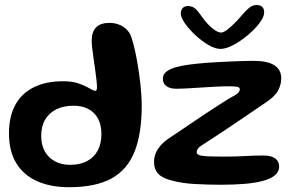

<svg xmlns="http://www.w3.org/2000/svg" viewBox="-20 -734 1196 781"><path d="M260.5 27.5Q186.5 27.5 131.5 3.2Q76.5 -21 46.5 -69.8Q16.5 -118.5 16.5 -191.5Q16.5 -260.5 42.5 -307.8Q68.5 -355 117.8 -379.2Q167 -403.5 236.5 -403.5Q273 -403.5 297 -395.5Q321 -387.5 336 -379Q346.5 -373 354.8 -368.8Q363 -364.5 367 -364.5Q374.5 -364.5 374.5 -378.5Q374.5 -389.5 372.5 -408.2Q370.5 -427 367.2 -449.5Q364 -472 360.8 -494.8Q357.5 -517.5 355.2 -537Q353 -556.5 353 -568.5Q353 -641 425.5 -641Q451 -641 472.8 -630.2Q494.5 -619.5 508.5 -597Q516 -580.5 523.2 -552.8Q530.5 -525 536.5 -491.8Q542.5 -458.5 547.2 -423.8Q552 -389 554.2 -357.8Q556.5 -326.5 556.5 -304Q556.5 -191 527.5 -117.5Q498.5 -44 433.8 -8.2Q369 27.5 260.5 27.5ZM265.5 -63.5Q306 -63.5 334.5 -78.8Q363 -94 377.8 -122.2Q392.5 -150.5 392.5 -188.5Q392.5 -226.5 378.5 -252Q364.5 -277.5 339.2 -290.8Q314 -304 279 -304Q239.5 -304 210 -289.8Q180.5 -275.5 164 -248Q147.5 -220.5 147.5 -181.5Q147.5 -145 162 -118.8Q176.5 -92.5 203.2 -78Q230 -63.5 265.5 -63.5ZM879 17.5Q823.5 17.5 772.2 14.5Q721 11.5 683.5 1.5Q643 -7.5 624.8 -26Q606.5 -44.5 606.5 -75.5Q606.5 -90.5 612 -107Q617.5 -123.5 632.5 -141.2Q647.5 -159 675.5 -177Q693 -188.5 717 -204.8Q741 -221 768.2 -239.5Q795.5 -258 822.8 -276Q850 -294 873.8 -309.2Q897.5 -324.5 914 -334.5Q941.5 -348.5 948.5 -356.2Q955.5 -364 955.5 -371Q955.5 -379 944 -381Q932.5 -383 914 -383Q889 -383 859.2 -381.5Q829.5 -380 799.5 -378Q769.5 -376 742.5 -374.5Q715.5 -373 696 -373Q680.5 -373 668.5 -377.5Q656.5 -382 649.5 -391Q642.5 -400 642.5 -414Q642.5 -430.5 656 -441.8Q669.5 -453 693.5 -460Q717.5 -467 749.8 -471.2Q782 -475.5 819.5 -478.5Q838 -480 863.5 -481.2Q889 -482.5 916.5 -483.8Q944 -485 969 -485.8Q994 -486.5 1011.5 -486.5Q1068 -486.5 1096 -468.5Q1124 -450.5 1124 -415Q1124 -389.5 1110.8 -365Q1097.5 -340.5 1058 -315Q1029 -295 993.5 -271Q958 -247 922.5 -223Q887 -199 857.2 -179.5Q827.5 -160 809.5 -148.5Q792.5 -138.5 786.2 -130.8Q780 -123 780 -115.5Q780 -107.5 789.8 -103.5Q799.5 -99.5 823.8 -98.2Q848 -97 892 -97Q939.5 -97 977.5 -99.2Q1015.5 -101.5 1050.5 -101.5Q1083 -101.5 1099.2 -89.8Q1115.5 -78 1115.5 -56.5Q1115.5 -35.5 1098.5 -21.2Q1081.5 -7 1050.5 1.5Q1019.5 10 976 13.8Q932.5 17.5 879 17.5ZM876.5 -535Q855.5 -535 828 -551Q800.5 -567 774.8 -591Q749 -615 732.2 -639Q715.5 -663 715.5 -679Q715.5 -693.5 723.5 -701.5Q731.5 -709.5 744 -709.5Q763 -709.5 775.5 -697.8Q788 -686 803.5 -663Q813.5 -648.5 827.2 -634.2Q841 -620 855 -610.8Q869 -601.5 879 -601.5Q888.5 -601.5 903 -612.2Q917.5 -623 933.5 -639Q949.5 -655 962.5 -670.5Q981 -692 994 -702.8Q1007 -713.5 1024 -713.5Q1054.5 -713.5 1054.5 -683Q1054.5 -665.5 1035.8 -640.5Q1017 -615.5 988.5 -591.5Q960 -567.5 929.8 -551.2Q899.5 -535 876.5 -535Z"/></svg>

Font: Gluten Medium
Style: Regular
Weight: 500
Designer: Tyler Finck
Foundry: Etcetera Type Company
Version: Version 1.300